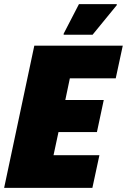

<svg xmlns="http://www.w3.org/2000/svg" viewBox="-28 -909 614 929"><path d="M-8 0 138 -688H566L532 -530H310L288 -425H474L441 -270H255L231 -158H453L419 0ZM280 -741V-746L354 -889H537V-884L420 -741Z"/></svg>

Font: Saira Semi Condensed Black
Style: Italic
Weight: 900
Width: 4
Italic angle: -12°
Designer: Hector Gatti with collaboration of the Omnibus-Type team
Foundry: Omnibus-Type
Version: Version 1.001; ttfautohint (v1.8)